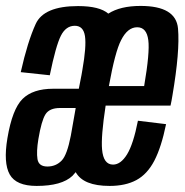

<svg xmlns="http://www.w3.org/2000/svg" viewBox="-30 -623 624 648"><path d="M93.5 4.5Q24.5 4.5 2.8 -34.2Q-19 -73 -5 -156.5Q11.5 -255 46.2 -289.2Q81 -323.5 149.5 -323.5H236Q240.5 -347.5 245 -369.5L248 -387Q262 -466 256.8 -501Q251.5 -536 222.5 -536Q192.5 -536 175.5 -502.5Q158.5 -469 138 -369L40 -379.5Q63 -482 90.5 -542.2Q118 -602.5 233.5 -602.5Q306 -602.5 335.5 -577Q376 -603 444.5 -603Q564 -603 570.8 -526.8Q577.5 -450.5 552 -301Q549 -282 545.5 -266.5H326.5Q310.5 -162 314.5 -118.5Q319 -67.5 351.5 -67.5Q377.5 -67.5 398.8 -102Q420 -136.5 435.5 -215.5L530.5 -204Q514.5 -126 490.8 -80.5Q467 -35 430.2 -15.2Q393.5 4.5 340 4.5Q251 4.5 225.5 -42Q220 -35 214.5 -29.5Q178.5 4.5 93.5 4.5ZM337.5 -332.5H456.5Q476 -446.5 470.5 -487.5Q465 -531 433 -531Q400.5 -531 378.5 -487Q358.5 -448.5 337.5 -332.5ZM209 -165 225.5 -258.5H172.5Q137 -258.5 123.5 -237.2Q110 -216 99.5 -153.5Q92.5 -111 96.5 -86Q100.5 -61 130 -61Q159 -61 178.5 -81.5Q196.5 -100.5 209 -165Z"/></svg>

Font: Anybody Condensed Medium
Style: Italic
Weight: 500
Width: 3
Italic angle: -10°
Designer: Tyler Finck
Foundry: Etcetera Type Company
Version: Version 1.010; ttfautohint (v1.8.3) -l 8 -r 50 -G 200 -x 14 